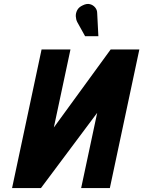

<svg xmlns="http://www.w3.org/2000/svg" viewBox="-20 -950 724 970"><path d="M471 -884Q471 -900 460.5 -912.5Q450 -925 434 -929Q418 -933 398 -923Q378 -914 370 -898.5Q362 -883 363 -867Q364 -851 370 -839L410 -767H477ZM190 -700 41 0H187L471 -380L390 0H535L684 -700H539L252 -306L336 -700Z"/></svg>

Font: Advent Pro ExtraBold
Style: Italic
Weight: 800
Italic angle: -12°
Version: Version 3.000